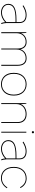

<svg xmlns="http://www.w3.org/2000/svg" viewBox="1608 -2327 725 3981"><g transform="rotate(90 1970.5 -336.5)"><path d="M240 5Q293 5 344 -16.5Q395 -38 439 -80Q441 -59 446 -38Q451 -17 457 0H478Q470 -23 464 -52.5Q458 -82 458 -105V-376Q458 -449 416 -487Q374 -525 289 -525H287Q240 -525 191.5 -508.5Q143 -492 91 -460L102 -443Q154 -475 199.5 -490.5Q245 -506 287 -506H289Q361 -506 399.5 -474Q438 -442 438 -379V-315H381Q216 -315 138 -275Q60 -235 60 -150V-148Q60 -114 73 -86Q86 -58 110 -38Q134 -18 167 -6.5Q200 5 240 5ZM240 -14Q206 -14 176.5 -24Q147 -34 125.5 -51Q104 -68 92 -91.5Q80 -115 80 -142V-144Q80 -226 152.5 -261Q225 -296 388 -296H438V-105Q392 -60 341.5 -37Q291 -14 240 -14Z M648 0H668V-315Q668 -357 680.5 -392.5Q693 -428 716.5 -453Q740 -478 772.5 -492Q805 -506 845 -506H851Q884 -506 909 -495Q934 -484 951.5 -462.5Q969 -441 977.5 -409Q986 -377 986 -336V0H1006V-315Q1006 -357 1018.5 -392.5Q1031 -428 1054.5 -453Q1078 -478 1110.5 -492Q1143 -506 1183 -506H1189Q1222 -506 1247 -495Q1272 -484 1289.5 -462.5Q1307 -441 1315.5 -409Q1324 -377 1324 -336V0H1344V-336Q1344 -428 1305 -476.5Q1266 -525 1191 -525H1187Q1118 -525 1069.5 -490.5Q1021 -456 1001 -396Q989 -459 951.5 -492Q914 -525 853 -525H849Q784 -525 737.5 -494.5Q691 -464 668 -410Q667 -448 665.5 -477Q664 -506 662 -520H648Z M1724 5H1728Q1781 5 1823.5 -13.5Q1866 -32 1897 -65.5Q1928 -99 1944.5 -146Q1961 -193 1961 -251V-269Q1961 -327 1944.5 -374Q1928 -421 1897 -454.5Q1866 -488 1823.5 -506.5Q1781 -525 1728 -525H1724Q1672 -525 1629 -506.5Q1586 -488 1555 -454.5Q1524 -421 1507.5 -374Q1491 -327 1491 -269V-251Q1491 -193 1507.5 -146Q1524 -99 1555 -65.5Q1586 -32 1629 -13.5Q1672 5 1724 5ZM1723 -14Q1675 -14 1636 -31Q1597 -48 1569.5 -79.5Q1542 -111 1526.5 -155Q1511 -199 1511 -253V-267Q1511 -321 1526 -365Q1541 -409 1568.5 -440.5Q1596 -472 1635.5 -489Q1675 -506 1723 -506H1729Q1777 -506 1816.5 -489Q1856 -472 1883.5 -440.5Q1911 -409 1926 -365Q1941 -321 1941 -267V-253Q1941 -199 1925.5 -155Q1910 -111 1882.5 -79.5Q1855 -48 1816 -31Q1777 -14 1729 -14Z M2118 0H2138V-315Q2138 -357 2153 -392.5Q2168 -428 2195 -453Q2222 -478 2260 -492Q2298 -506 2344 -506H2342Q2424 -506 2467.5 -462.5Q2511 -419 2511 -336V0H2531V-336Q2531 -428 2483.5 -476.5Q2436 -525 2347 -525H2345Q2271 -525 2217 -493Q2163 -461 2138 -404Q2138 -446 2136.5 -473.5Q2135 -501 2132 -520H2118Z M2711 0H2731V-520H2711ZM2722 -634Q2731 -634 2737.5 -640Q2744 -646 2744 -657Q2744 -666 2737.5 -672.5Q2731 -679 2722 -679Q2711 -679 2705 -672.5Q2699 -666 2699 -657Q2699 -646 2705 -640Q2711 -634 2722 -634Z M3066 5Q3119 5 3170 -16.5Q3221 -38 3265 -80Q3267 -59 3272 -38Q3277 -17 3283 0H3304Q3296 -23 3290 -52.5Q3284 -82 3284 -105V-376Q3284 -449 3242 -487Q3200 -525 3115 -525H3113Q3066 -525 3017.5 -508.5Q2969 -492 2917 -460L2928 -443Q2980 -475 3025.5 -490.5Q3071 -506 3113 -506H3115Q3187 -506 3225.5 -474Q3264 -442 3264 -379V-315H3207Q3042 -315 2964 -275Q2886 -235 2886 -150V-148Q2886 -114 2899 -86Q2912 -58 2936 -38Q2960 -18 2993 -6.5Q3026 5 3066 5ZM3066 -14Q3032 -14 3002.5 -24Q2973 -34 2951.5 -51Q2930 -68 2918 -91.5Q2906 -115 2906 -142V-144Q2906 -226 2978.5 -261Q3051 -296 3214 -296H3264V-105Q3218 -60 3167.5 -37Q3117 -14 3066 -14Z M3670 6H3674Q3738 6 3793 -26.5Q3848 -59 3883 -118L3866 -127Q3832 -71 3783.5 -42Q3735 -13 3676 -13H3670Q3624 -13 3585.5 -30Q3547 -47 3519 -78Q3491 -109 3476 -153Q3461 -197 3461 -250V-270Q3461 -323 3476.5 -366.5Q3492 -410 3520.5 -441.5Q3549 -473 3588.5 -490Q3628 -507 3676 -507H3681Q3738 -507 3783.5 -478Q3829 -449 3863 -389L3879 -398Q3847 -461 3795.5 -493.5Q3744 -526 3680 -526H3677Q3625 -526 3581.5 -507.5Q3538 -489 3506.5 -455Q3475 -421 3458 -374Q3441 -327 3441 -270V-250Q3441 -193 3457.5 -146Q3474 -99 3504.5 -65Q3535 -31 3577 -12.5Q3619 6 3670 6Z"/></g></svg>

Font: Fixel Variable
Style: Regular
Weight: 100
Width: 3
Designer: AlfaBravo + MacPaw
Foundry: Kyrylo Tkachov, Marchela Mozhyna, Serhii Makarenko, Maria Weinstein, Zakhar Kryvoshyya
Version: Version 1.211